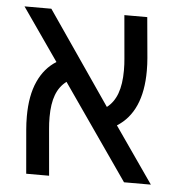

<svg xmlns="http://www.w3.org/2000/svg" viewBox="-47 -656 694 702"><g transform="rotate(5 300.0 -304.5)"><path d="M141.5 -214Q141.5 -191 143.5 -170.5L158.5 0H74.5L60.5 -161.5Q58.5 -184 58.5 -209.5Q58.5 -285.5 81.8 -337.2Q105 -389 149 -416.5L15 -609H113.5L347 -269Q372.5 -288.5 385 -322.5Q397.5 -356.5 397.5 -407.5Q397.5 -430.5 395.5 -450.5L381.5 -609H465.5L479 -460Q481 -438 481 -413Q481 -262.5 389.5 -205L532 0H433.5L192 -347.5Q166 -328 153.8 -295.5Q141.5 -263 141.5 -214Z"/></g></svg>

Font: JuliaMono Light
Style: Italic
Weight: 300
Italic angle: -9°
Monospace: yes
Designer: cormullion
Foundry: corm
Version: Version 0.054; ttfautohint (v1.8.4)